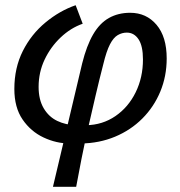

<svg xmlns="http://www.w3.org/2000/svg" viewBox="-20 -538 690 736"><path d="M183 178 295 -295Q312 -363 337 -406Q362 -449 397.5 -469Q433 -489 479 -489Q541 -489 580 -443Q619 -397 619 -314Q619 -246 594.5 -187Q570 -128 525.5 -83.5Q481 -39 421 -14Q361 11 291 12L310 -58Q373 -59 422.5 -93Q472 -127 500 -184Q528 -241 528 -310Q528 -362 511 -387.5Q494 -413 466 -413Q448 -413 431.5 -403.5Q415 -394 401.5 -368Q388 -342 376 -292Q361 -234 346.5 -172Q332 -110 318 -48.5Q304 13 292.5 70.5Q281 128 272 178ZM247 12Q196 12 147 -11Q98 -34 66.5 -80Q35 -126 35 -197Q35 -278 67.5 -342.5Q100 -407 154.5 -452Q209 -497 270 -518L297 -447Q251 -431 212.5 -394.5Q174 -358 151 -309.5Q128 -261 128 -205Q128 -156 147.5 -123Q167 -90 199.5 -74.5Q232 -59 271 -58Z"/></svg>

Font: Source Sans 3 Medium
Style: Italic
Weight: 500
Italic angle: -11°
Designer: Paul D. Hunt
Foundry: Adobe
Version: Version 3.052;hotconv 1.1.0;makeotfexe 2.6.0